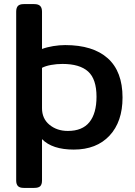

<svg xmlns="http://www.w3.org/2000/svg" viewBox="-20 -715 657 937"><path d="M59 166V-658Q59 -677 67.5 -686Q76 -695 96 -695H147Q167 -695 176 -686Q185 -677 185 -658V-476Q209 -485 239.5 -490Q270 -495 298 -495Q434 -495 506 -430.5Q578 -366 578 -239Q578 -121 514.5 -53Q451 15 340 15Q235 15 185 -36V166Q185 185 176.5 193.5Q168 202 147 202H96Q76 202 67.5 193Q59 184 59 166ZM451 -243Q451 -329 410 -366Q369 -403 285 -403Q256 -403 229 -398Q202 -393 185 -384V-187Q185 -136 221.5 -106Q258 -76 311 -76Q382 -76 416.5 -119Q451 -162 451 -243Z"/></svg>

Font: Mitr
Style: Regular
Weight: 400
Designer: Thanarat Vachiruckul
Foundry: Cadson Demak
Version: Version 1.003